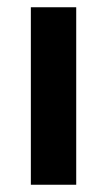

<svg xmlns="http://www.w3.org/2000/svg" viewBox="-20 -509 294 529"><path d="M65 0V-489H190V0Z"/></svg>

Font: wassup Sans
Style: Bold
Weight: 700
Version: Version 2.001